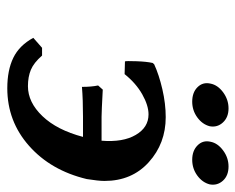

<svg xmlns="http://www.w3.org/2000/svg" viewBox="-82 -576 668 545"><g transform="rotate(90 252.5 -304.0)"><path d="M313 -439.9Q387.7 -439.9 440.9 -391.8Q494.1 -343.8 494.1 -266.1Q494.1 -249 488.8 -215.8Q464.4 -113.8 394.5 -52Q324.7 9.8 231 9.8Q179.7 9.8 144.5 -7.3Q109.4 -24.4 87.9 -64L116.2 -88.9H138.2Q158.7 -65.4 178.7 -57.1Q198.7 -48.8 225.1 -48.8Q271 -48.8 310.3 -90.1Q349.6 -131.3 369.1 -205.1H312Q263.7 -205.1 227.1 -202.1Q227.1 -229 223.1 -248L234.9 -261.2Q297.9 -257.8 312 -257.8H379.9Q384.8 -318.4 363.5 -354.7Q342.3 -391.1 305.2 -391.1Q279.8 -391.1 248.3 -373.3Q216.8 -355.5 190.9 -323.2L154.8 -324.2Q153.3 -326.7 154.3 -356.2Q155.3 -385.7 159.2 -402.8L163.1 -407.2Q192.9 -420.9 233.9 -430.4Q274.9 -439.9 313 -439.9ZM217.8 -566.9Q221.7 -587.4 242.4 -602.8Q263.2 -618.2 288.1 -618.2Q313.5 -618.2 328.1 -602.3Q342.8 -586.4 338.9 -564.9Q333.5 -543.9 313.7 -529.5Q293.9 -515.1 269 -515.1Q242.7 -515.1 227.8 -530.3Q212.9 -545.4 217.8 -566.9ZM382.8 -566.9Q386.7 -587.4 407.5 -602.8Q428.2 -618.2 453.1 -618.2Q479 -618.2 493.4 -602.3Q507.8 -586.4 503.9 -564.9Q498.5 -543.9 478.8 -529.5Q459 -515.1 434.1 -515.1Q408.2 -515.1 393.1 -530.3Q377.9 -545.4 382.8 -566.9Z"/></g></svg>

Font: Linear Smooth
Style: Bold Italic
Weight: 700
Designer: Philipp H. Poll, Flanker
Foundry: Philipp H. Poll, reworked by Flanker
Version: Version 1.061 | FøM Fix